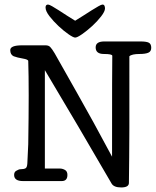

<svg xmlns="http://www.w3.org/2000/svg" viewBox="-20 -815 684 843"><path d="M430 -795Q436 -795 438.5 -790Q441 -785 441 -778Q441 -765 424 -743Q407 -721 384.5 -700.5Q362 -680 340.5 -665Q319 -650 310 -650Q302 -650 281 -664.5Q260 -679 237.5 -700Q215 -721 197.5 -743.5Q180 -766 180 -782Q180 -795 191 -795Q196 -795 209 -787.5Q222 -780 238.5 -769.5Q255 -759 274 -746.5Q293 -734 310 -724Q327 -734 346 -746.5Q365 -759 382 -769.5Q399 -780 412 -787.5Q425 -795 430 -795ZM180 -650ZM473 -570Q473 -578 436 -578Q400 -578 400 -607Q400 -633 438 -633H597Q623 -633 633.5 -627.5Q644 -622 644 -605Q644 -589 631 -583.5Q618 -578 593 -578Q559 -578 548 -568Q549 -216 546 -12Q546 8 512 8Q480 8 470 -9Q321 -266 177 -507Q177 -507 177 -75H243Q254 -75 265 -69Q276 -63 276 -47Q276 -20 251 -20H81Q42 -20 42 -47Q42 -61 53 -66Q63 -72 70 -72Q84 -72 92 -76Q99 -80 100 -97Q103 -155 104 -182Q108 -427 104 -547Q104 -554 80 -558Q56 -562 40 -568Q25 -575 25 -595Q25 -616 77 -616H180Q194 -616 201 -608Q208 -601 220 -581Q306 -428 320 -404Q385 -290 472 -127Q472 -547 473 -570Z"/></svg>

Font: Scratch Savers
Style: Book
Weight: 400
Designer: Pablo Impallari, Rodrigo Fuenzalida, Brenda Gallo
Foundry: Pablo Impallari, Rodrigo Fuenzalida, Brenda Gallo
Version: Version 4.0b1